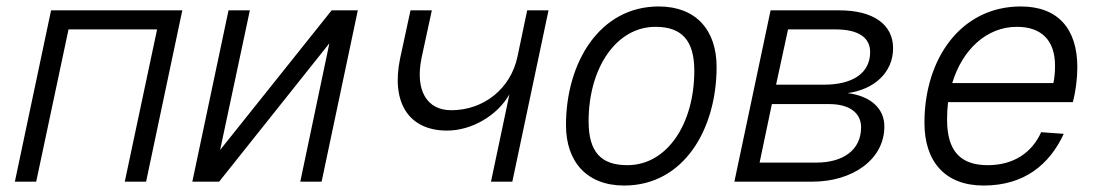

<svg xmlns="http://www.w3.org/2000/svg" viewBox="-20 -562 3389 594"><path d="M26 0H92L192 -471H466L366 0H432L544 -530H138Z M575 0H658L999 -428L909 0H975L1087 -530H1006L661 -98L753 -530H687Z M1499 0H1565L1677 -530H1611L1581 -387C1560 -287 1476 -221 1376 -221C1300 -221 1264 -283 1284 -382L1316 -530H1250L1218 -382C1189 -244 1245 -158 1363 -158C1440 -158 1519 -205 1556 -270Z M1911 12C2096 12 2197 -163 2197 -355C2197 -468 2134 -542 2018 -542C1834 -542 1731 -367 1731 -175C1731 -62 1795 12 1911 12ZM1921 -51C1840 -51 1801 -91 1801 -187C1801 -351 1886 -479 2008 -479C2089 -479 2128 -437 2128 -343C2128 -179 2044 -51 1921 -51Z M2252 0H2494C2614 0 2716 -66 2716 -171C2716 -226 2674 -265 2602 -274C2685 -285 2743 -338 2743 -413C2743 -486 2682 -530 2577 -530H2364ZM2381 -300 2418 -471H2565C2637 -471 2672 -445 2672 -401C2672 -335 2617 -300 2529 -300ZM2330 -59 2368 -240H2545C2608 -240 2644 -213 2644 -168C2644 -97 2587 -59 2506 -59Z M3023 12C3149 12 3227 -53 3271 -148L3201 -153C3173 -90 3116 -51 3036 -51C2952 -51 2910 -94 2910 -192C2910 -210 2911 -228 2913 -246H3299C3308 -279 3313 -319 3313 -354C3313 -472 3254 -542 3138 -542C2954 -542 2840 -382 2840 -182C2840 -63 2903 12 3023 12ZM3126 -479C3204 -479 3244 -435 3244 -359C3244 -336 3242 -320 3239 -305H2926C2957 -408 3032 -479 3126 -479Z"/></svg>

Font: Geist Light
Style: Italic
Weight: 300
Italic angle: -12°
Designer: Basement.studio, Andrés Briganti, Mateo Zaragoza
Foundry: Basement.studio, Vercel, Andrés Briganti, Guido Ferreyra, Mateo Zaragoza
Version: Version 1.500